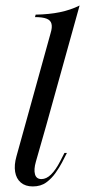

<svg xmlns="http://www.w3.org/2000/svg" viewBox="-20 -661 308 694"><path d="M70.2 -206.5 162.9 -541.1Q169.4 -562.1 166.1 -575Q162.9 -587.9 148.4 -593.5Q133.9 -599.2 106.5 -599.2L108.9 -608.1Q157.3 -608.9 196.4 -616.9Q235.5 -625 267.7 -641.1L146.8 -206.5ZM109.7 -76.6Q101.6 -48.4 106.5 -31Q111.3 -13.7 129.8 -13.7Q147.6 -13.7 164.5 -30.2Q181.5 -46.8 197.6 -78.2L212.9 -108.1H221.8L204 -73.4Q195.2 -56.5 181 -36.3Q166.9 -16.1 147.2 -1.6Q127.4 12.9 98.4 12.9Q71.8 12.9 55.2 -1.2Q38.7 -15.3 34.7 -39.9Q30.6 -64.5 39.5 -96L70.2 -206.5H146.8Z"/></svg>

Font: Playfair 144pt SemiCondensed
Style: Italic
Weight: 400
Width: 4
Italic angle: -15.6°
Designer: Claus Eggers Sørensen
Foundry: Claus Eggers Sørensen
Version: Version 2.203